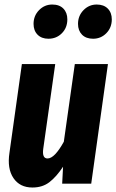

<svg xmlns="http://www.w3.org/2000/svg" viewBox="-20 -815 516 852"><path d="M194.8 -643.1Q164.6 -643.1 146.7 -661.1Q128.9 -679.2 128.9 -709Q128.9 -745.1 153.3 -770Q177.7 -794.9 211.9 -794.9Q243.7 -794.9 261.2 -776.9Q278.8 -758.8 278.8 -729Q278.8 -691.9 254.6 -667.5Q230.5 -643.1 194.8 -643.1ZM393.1 -643.1Q361.8 -643.1 344 -661.1Q326.2 -679.2 326.2 -709Q326.2 -745.1 350.6 -770Q375 -794.9 409.2 -794.9Q440.4 -794.9 458.3 -776.9Q476.1 -758.8 476.1 -729Q476.1 -692.4 451.9 -667.7Q427.7 -643.1 393.1 -643.1ZM124 17.1Q67.9 17.1 39.6 -24.9Q11.2 -66.9 22 -137.2L77.1 -530.8H225.1L171.9 -154.8Q166 -111.8 190.9 -111.8Q222.2 -111.8 263.2 -186L312 -530.8H459L384.8 0H255.9L259.8 -75.2Q230.5 -30.8 199.5 -6.8Q168.5 17.1 124 17.1Z"/></svg>

Font: Fira Sans Compressed
Style: Bold Italic
Weight: 700
Width: 3
Italic angle: -8°
Designer: Carrois Corporate & Edenspiekermann AG
Foundry: Carrois Corporate GbR & Edenspiekermann AG
Version: Version 4.203;PS 004.203;hotconv 1.0.88;makeotf.lib2.5.64775